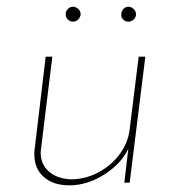

<svg xmlns="http://www.w3.org/2000/svg" viewBox="-20 -548 527 576"><path d="M416 -378 369 0H353L365 -102Q344 -57 293 -24.5Q242 8 188 8Q140 8 111.5 -17Q83 -42 83 -85Q83 -96 84 -101L117 -378H137L103 -101L102 -90Q102 -56 126 -34Q150 -12 193 -10Q234 -10 272.5 -29.5Q311 -49 337.5 -83.5Q364 -118 369 -160L396 -378ZM177 -505Q177 -515 184 -521.5Q191 -528 200 -528Q209 -527 215.5 -520.5Q222 -514 222 -505Q221 -496 214.5 -489.5Q208 -483 199 -483Q190 -483 183.5 -489.5Q177 -496 177 -505ZM344 -505Q344 -515 350.5 -521.5Q357 -528 366 -528Q375 -527 381.5 -520.5Q388 -514 388 -505Q388 -496 381 -489.5Q374 -483 365 -483Q356 -483 349.5 -489.5Q343 -496 344 -505Z"/></svg>

Font: Josefin Sans Thin
Style: Italic
Weight: 200
Italic angle: -7°
Designer: Santiago Orozco
Foundry: Typemade
Version: Version 2.000